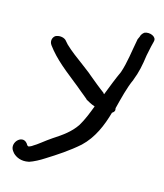

<svg xmlns="http://www.w3.org/2000/svg" viewBox="-104 -596 716 836"><g transform="rotate(15 254.5 -178.0)"><path d="M451 -303V-304C466 -341 473 -377 479 -421L488 -464L494 -488V-489C500 -510 467 -524 444 -514C428 -501 430 -492 429 -492L423 -479C412 -423 406 -368 390 -322C375 -290 360 -251 344 -210L340 -214V-215C330 -223 318 -231 305 -242L266 -274C253 -286 236 -297 220 -310C189 -333 160 -354 135 -378L120 -395C107 -406 86 -406 73 -399C61 -390 56 -372 68 -356L83 -337C105 -311 129 -289 158 -265L204 -228C216 -219 229 -208 242 -197C254 -187 266 -178 276 -169V-168C290 -161 297 -155 318 -148C305 -114 293 -83 275 -53C250 -16 217 7 177 33C147 53 123 75 100 88V89H99C94 92 88 94 85 95L79 92C54 44 0 96 25 131L32 140C46 154 70 166 103 159H104C125 152 149 139 169 126C217 96 264 65 307 27C355 -18 381 -80 398 -141C403 -144 409 -150 409 -155C409 -159 409 -161 408 -164C420 -211 433 -265 451 -303Z"/></g></svg>

Font: Stray Cat
Style: ExBdExt
Weight: 800
Version: Version 1.0